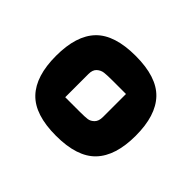

<svg xmlns="http://www.w3.org/2000/svg" viewBox="-91 -825 590 590"><g transform="rotate(45 203.5 -530.5)"><path d="M71 -400Q30 -443 30 -531Q30 -619 71 -661.5Q112 -704 203.5 -704Q295 -704 336 -661Q377 -618 377 -530.5Q377 -443 336 -400Q295 -357 203.5 -357Q112 -357 71 -400ZM140 -562V-461H203Q226 -461 236.5 -462.5Q247 -464 256 -473Q265 -482 265 -500V-600H208Q183 -600 171 -598.5Q159 -597 149.5 -588.5Q140 -580 140 -562Z"/></g></svg>

Font: Myanmar Thuriya
Style: Regular
Weight: 400
Designer: Danh Hong
Foundry: Google Inc.
Version: Version 2.00 November 23, 2015